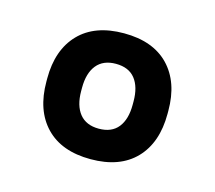

<svg xmlns="http://www.w3.org/2000/svg" viewBox="-53 -715 435 389"><g transform="rotate(15 164.5 -520.0)"><path d="M164.5 -388Q103.5 -388 70.5 -422.2Q37.5 -456.5 37.5 -517V-523.5Q37.5 -583.5 70.5 -617.8Q103.5 -652 164.5 -652Q225.5 -652 258.5 -617.8Q291.5 -583.5 291.5 -523.5V-517Q291.5 -456.5 258.5 -422.2Q225.5 -388 164.5 -388ZM164.5 -452Q191.5 -452 205 -469Q218.5 -486 218.5 -516.5V-523.5Q218.5 -554 205 -571Q191.5 -588 164.5 -588Q138 -588 124.2 -571Q110.5 -554 110.5 -523.5V-516.5Q110.5 -486 124.2 -469Q138 -452 164.5 -452Z"/></g></svg>

Font: Anek Telugu Medium
Style: Regular
Weight: 500
Designer: Omkar Bhoir (Telugu), Yesha Goshar (Latin)
Foundry: Ek Type
Version: Version 1.003